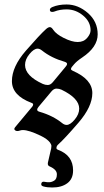

<svg xmlns="http://www.w3.org/2000/svg" viewBox="-20 -644 465 857"><path d="M185.5 -514.2Q195.3 -522.9 202.6 -522.9Q210 -522.9 217.8 -510.7Q230.5 -491.7 264.6 -474.6Q300.8 -456.5 326.7 -456.5Q353.5 -456.5 368.9 -474.6Q384.3 -492.7 384.3 -508.8Q384.3 -546.9 351.1 -574.5Q317.9 -602.1 277.3 -602.1Q247.1 -602.1 223.6 -592.8Q218.8 -590.8 212.9 -590.8Q202.6 -590.8 202.6 -600.1Q202.6 -607.9 214.4 -612.8Q241.2 -624 277.3 -624Q328.6 -624 372.3 -585.9Q416 -547.9 416 -490.7Q416 -433.6 346.7 -387.2Q321.8 -370.6 310.1 -356.4L300.8 -345.2Q296.9 -340.3 296.9 -335.9Q296.9 -331.5 304.7 -328.1Q392.1 -290 392.1 -228.5Q392.1 -168 330.1 -96.2Q268.1 -24.4 239.7 1Q231.9 7.8 231.9 17.1Q231.9 22 239.7 24.9Q306.2 49.8 306.2 116.7Q306.2 154.8 280.5 173.8Q254.9 192.9 213.4 192.9Q190.9 192.9 174.8 188.5Q164.1 185.5 164.1 179.2Q164.1 167 174.8 167Q179.2 167 183.6 168.2Q188 169.4 199.2 169.4Q210.4 169.4 222.2 162.1Q233.9 154.8 233.9 133.8Q233.9 112.8 201.2 98.6Q193.4 95.2 193.4 86.9Q193.4 84 193.8 82L208.5 18.1Q209.5 13.7 209.5 7.6Q209.5 1.5 203.1 -7.8Q190.9 -23.9 161.6 -38.1Q108.9 -63.5 82 -63.5Q74.7 -63.5 68.8 -61.3Q63 -59.1 57.4 -59.1Q51.8 -59.1 47.9 -62Q43.9 -64.9 43.9 -68.4Q43.9 -71.8 47.9 -76.7L124 -168Q127.9 -172.9 127.9 -177.7Q127.9 -182.6 120.1 -185.1Q33.2 -217.8 33.2 -282Q33.2 -346.2 95.7 -418Q158.2 -489.7 185.5 -514.2ZM91.8 -354Q91.8 -305.7 170.9 -269.5Q181.6 -264.6 193.4 -264.6Q205.1 -264.6 215.8 -277.3L272.5 -345.7Q279.3 -353 279.3 -358.9Q279.3 -364.7 268.6 -368.2Q209 -385.3 167 -418.9Q157.2 -426.8 147.5 -426.8Q131.3 -426.8 111.6 -402.8Q91.8 -378.9 91.8 -354ZM156.7 -145Q216.3 -127.9 257.8 -94.2Q267.6 -86.4 277.3 -86.4Q293.5 -86.4 313.5 -110.4Q333.5 -134.3 333.5 -159.2Q333.5 -205.6 254.4 -243.7Q243.7 -248.5 231.9 -248.5Q220.2 -248.5 209.5 -235.8L152.3 -167.5Q146 -160.2 146 -154.1Q146 -147.9 156.7 -145Z"/></svg>

Font: UnifrakturMaguntia
Style: Book
Weight: 400
Designer: j. 'mach' wust, Gerrit Ansmann, Georg Duffner, based on a font by Peter Wiegel, original typeface by Carl Albert Fahrenw
Version: Version 2017-03-19